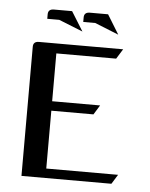

<svg xmlns="http://www.w3.org/2000/svg" viewBox="-45 -585 488 623"><g transform="rotate(5 199.5 -273.5)"><path d="M204.1 -515.1V-529.8Q204.1 -546.9 223.1 -546.9H282.2L320.8 -483.9L243.2 -515.1ZM86.9 -515.1V-529.8Q86.9 -546.9 106 -546.9H165L204.1 -483.9L126 -515.1ZM47.9 0V-420.9Q47.9 -438 66.9 -438H340.8L320.8 -405.8H126V-250H282.2L263.2 -219.2H126V-30.8H359.9L340.8 0Z"/></g></svg>

Font: Hhenum
Style: Regular
Weight: 400
Designer: T. Christopher White
Version: Version 1.0